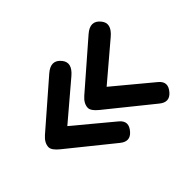

<svg xmlns="http://www.w3.org/2000/svg" viewBox="-95 -689 767 767"><g transform="rotate(-45 289.0 -305.5)"><path d="M33.7 -339.4Q10.3 -318.8 9.8 -295.4Q9.8 -278.3 37.1 -256.3L224.1 -105.5Q257.3 -78.6 283.7 -108.4Q314 -142.6 281.2 -169.9L122.6 -301.8L275.4 -431.6Q317.9 -467.8 292.5 -500Q262.2 -538.1 220.2 -501.5ZM255.9 -339.4Q232.4 -318.8 231.9 -295.4Q231.9 -278.3 259.3 -256.3L446.3 -105.5Q479.5 -78.6 505.9 -108.4Q536.1 -142.6 503.4 -169.9L344.7 -301.8L497.6 -431.6Q540 -467.8 514.6 -500Q484.4 -538.1 442.4 -501.5Z"/></g></svg>

Font: Comic Relief
Style: Regular
Weight: 400
Designer: Jeff Davis
Foundry: Loudifier
Version: Version 1.200; ttfautohint (v1.8.4.7-5d5b)